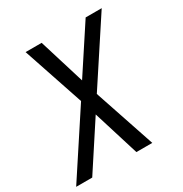

<svg xmlns="http://www.w3.org/2000/svg" viewBox="-200 -660 947 994"><g transform="rotate(-30 273.0 -162.5)"><path d="M-30 205H66L245 -69L330 205H425L303 -158L547 -530H451L272 -257L188 -530H92L214 -167Z"/></g></svg>

Font: Iosevka Sparkle Oblique
Style: Regular
Weight: 400
Italic angle: -9°
Designer: Belleve Invis
Foundry: Belleve Invis
Version: Version 4.5.0; ttfautohint (v1.8.3)